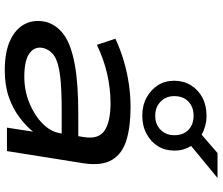

<svg xmlns="http://www.w3.org/2000/svg" viewBox="-82 -820 911 786"><g transform="rotate(90 373.0 -426.5)"><path d="M267 9Q191 9 143 -14Q95 -37 76.5 -76Q58 -115 70 -163Q84 -207 124.5 -235Q165 -263 243 -277.5Q321 -292 446 -292H558L548 -224H428Q342 -224 289.5 -217.5Q237 -211 211.5 -195.5Q186 -180 177 -152Q167 -116 196 -93.5Q225 -71 293 -71Q350 -71 400.5 -91.5Q451 -112 485 -145.5Q519 -179 525 -218L541 -317Q550 -376 513.5 -400Q477 -424 401 -424Q344 -424 283.5 -410.5Q223 -397 163 -368L138 -444Q181 -464 228 -478Q275 -492 323.5 -499Q372 -506 418 -506Q498 -506 553.5 -489Q609 -472 634 -430Q659 -388 648 -314L598 0H502L519 -110L522 -111Q498 -80 461 -52Q424 -24 376.5 -7.5Q329 9 267 9ZM453 -554Q411 -554 379 -571.5Q347 -589 328.5 -618Q310 -647 310 -685Q310 -723 328.5 -753Q347 -783 379 -800Q411 -817 453 -817Q475 -817 495 -811.5Q515 -806 531 -797L606 -862H708L577 -754Q586 -739 591 -722.5Q596 -706 596 -685Q596 -647 578 -618Q560 -589 527.5 -571.5Q495 -554 453 -554ZM453 -607Q489 -607 511 -629Q533 -651 533 -685Q533 -722 511 -743Q489 -764 453 -764Q418 -764 395.5 -743Q373 -722 373 -685Q373 -651 395.5 -629Q418 -607 453 -607Z"/></g></svg>

Font: Nunito Sans 7pt Expanded Medium
Style: Italic
Weight: 500
Width: 7
Italic angle: -9°
Designer: Vernon Adams
Foundry: Vernon Adams
Version: Version 3.101;gftools[0.9.27]